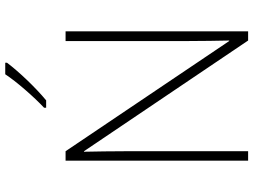

<svg xmlns="http://www.w3.org/2000/svg" viewBox="-140 -850 990 751"><g transform="rotate(-90 355.5 -475.0)"><path d="M485 -943V-950H440C412 -907 351 -837 309 -798V-790H338C390 -833 452 -899 485 -943ZM608 0V-714H570V-231C570 -181 571 -120 572 -74H570L139 -714H102V0H139V-481C139 -538 138 -587 137 -642H139L572 0Z"/></g></svg>

Font: Noto Sans Gurmukhi ExtraLight
Style: Regular
Weight: 200
Designer: Jelle Bosma - Monotype Design Team
Foundry: Monotype Imaging Inc.
Version: Version 2.004